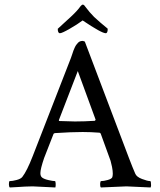

<svg xmlns="http://www.w3.org/2000/svg" viewBox="-20 -829 708 852"><path d="M356.4 -644.5 551.8 -128.9Q569.3 -83 580.1 -58.6Q585.9 -43.9 610.4 -34.7Q634.8 -25.4 646.5 -25.4Q650.4 -25.4 650.4 -6.8Q650.4 -2.9 648.4 2.9Q550.8 -2 541 -2Q540 -2 427.7 2.9Q423.8 -1 424.3 -13.2Q424.8 -25.4 428.7 -25.4Q440.4 -25.4 458 -30.3Q475.6 -35.2 478.5 -43Q480.5 -50.8 480.5 -58.6Q480.5 -71.3 477.1 -88.4Q473.6 -105.5 470.7 -115.2L466.8 -126L426.8 -236.3Q423.8 -240.2 420.9 -240.2Q382.8 -243.2 346.7 -243.2Q295.9 -243.2 222.7 -238.3L217.8 -235.4L175.8 -127.9Q159.2 -79.1 159.2 -60.5Q159.2 -46.9 167 -41Q175.8 -34.2 195.3 -29.8Q214.8 -25.4 223.6 -25.4Q226.6 -25.4 227.1 -13.7Q227.5 -2 225.6 2.9Q127.9 -2 125 -2Q105.5 -2 90.8 -1Q76.2 0 58.1 1Q40 2 23.4 2.9Q19.5 -1 19.5 -11.7Q19.5 -25.4 23.4 -25.4Q35.2 -25.4 53.7 -30.3Q72.3 -35.2 79.1 -43.9Q99.6 -70.3 125 -135.7L294.9 -572.3Q296.9 -577.1 300.3 -587.9Q303.7 -598.6 305.7 -604Q307.6 -609.4 311.5 -617.7Q315.4 -626 318.4 -629.9Q321.3 -633.8 325.7 -638.7Q330.1 -643.6 335.4 -645.5Q340.8 -647.5 347.7 -647.5ZM243.2 -292Q293.9 -290 312.5 -290Q355.5 -290 401.4 -293L404.3 -297.9L325.2 -513.7L241.2 -295.9Q241.2 -292 243.2 -292ZM449.2 -681.6Q430.7 -681.6 346.7 -738.3Q323.2 -720.7 289.1 -701.2Q254.9 -681.6 246.1 -681.6Q236.3 -681.6 236.3 -701.2Q240.2 -705.1 261.2 -724.1Q282.2 -743.2 295.9 -755.9Q323.2 -781.2 336.9 -800.8Q343.8 -808.6 346.7 -808.6Q352.5 -808.6 357.4 -800.8Q377.9 -773.4 397.5 -753.9Q410.2 -742.2 425.3 -729Q440.4 -715.8 449.2 -709Q458 -702.1 458 -701.2Q458 -681.6 449.2 -681.6Z"/></svg>

Font: Crimson Text
Style: Regular
Weight: 400
Version: Version 0.13